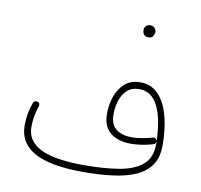

<svg xmlns="http://www.w3.org/2000/svg" viewBox="-87 -888 1042 994"><g transform="rotate(10 434.0 -391.5)"><path d="M73.2 -174.8Q73.2 -237.8 95.2 -295.9Q98.1 -302.7 105.2 -305.2Q112.3 -307.6 119.1 -304.7Q133.3 -298.8 127.4 -281.2Q119.1 -256.8 114 -228.8Q108.9 -200.7 108.9 -174.3Q108.9 -127.9 133.3 -98.4Q157.7 -68.8 200.2 -52.5Q242.7 -36.1 296.9 -29.8Q351.1 -23.4 411.1 -23.4Q516.6 -23.4 595 -36.6Q673.3 -49.8 716.8 -86.7Q760.3 -123.5 760.3 -193.8Q760.3 -263.7 747.6 -324.7Q734.9 -385.7 705.1 -423.3Q675.3 -460.9 624.5 -460.9Q586.9 -460.9 562.7 -439.2Q538.6 -417.5 527.3 -382.8Q516.1 -348.1 516.1 -309.6Q516.1 -255.9 546.9 -232.2Q577.6 -208.5 628.9 -208.5Q654.8 -208.5 684.1 -213.6Q713.4 -218.8 738.3 -226.1Q745.1 -228.5 751 -224.6Q756.8 -220.7 758.8 -214.8Q760.7 -208 757.6 -201.4Q754.4 -194.8 747.6 -192.9Q687 -174.8 628.9 -174.8Q564 -174.8 523.2 -206.5Q482.4 -238.3 482.4 -306.6Q482.4 -355.5 497.8 -398.9Q513.2 -442.4 544.7 -469.5Q576.2 -496.6 624 -496.6Q671.4 -496.6 703.9 -471.4Q736.3 -446.3 756.3 -403.6Q776.4 -360.8 785.4 -306.6Q794.4 -252.4 794.4 -194.3Q794.4 -131.3 766.6 -90.8Q738.8 -50.3 687.5 -27.8Q636.2 -5.4 565.9 3.4Q495.6 12.2 411.1 12.2Q343.3 12.2 282.5 3.9Q221.7 -4.4 174.6 -25.1Q127.4 -45.9 100.3 -82.3Q73.2 -118.7 73.2 -174.8ZM593.3 -767.6Q593.3 -778.3 601.6 -787.4Q609.9 -796.4 624.5 -796.4Q634.3 -796.4 640.6 -792.5Q647 -788.6 650.4 -783.2Q655.8 -775.4 655.8 -766.6Q655.8 -755.9 648.9 -744.4Q642.1 -732.9 623.5 -732.9Q611.3 -732.9 604.5 -739Q597.7 -745.1 595.2 -752.9Q594.7 -756.3 594 -760Q593.3 -763.7 593.3 -767.6Z"/></g></svg>

Font: Mikhak ExtraLight
Style: Regular
Weight: 200
Designer: Amin Abedi
Version: Version 3.3